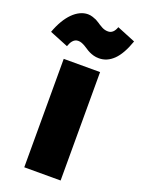

<svg xmlns="http://www.w3.org/2000/svg" viewBox="-241 -1066 844 1144"><g transform="rotate(20 181.0 -493.5)"><path d="M110.4 -817.9Q99.1 -817.9 90.8 -813.2Q82.5 -808.6 76.2 -801Q69.8 -793.5 65.4 -783.9Q61 -774.4 57.6 -765.1L-60.5 -813Q-45.4 -854.5 -26.4 -886.7Q-7.3 -918.9 14.9 -941.2Q37.1 -963.4 61.5 -975.1Q85.9 -986.8 111.3 -986.8Q126.5 -986.8 141.8 -981.7Q157.2 -976.6 165.5 -972.7L188.5 -959Q189.5 -958 191.9 -956.5Q194.3 -955.1 197.8 -952.6L218.8 -940.4Q227.5 -936 236.6 -933.6Q245.6 -931.2 256.8 -931.2Q291 -931.2 306.6 -976.1L423.8 -928.2Q393.6 -841.8 352.8 -802Q312 -762.2 260.7 -762.2Q241.7 -762.2 226.8 -766.4Q211.9 -770.5 199.2 -776.6Q186.5 -782.7 175.8 -790Q165 -797.4 154.5 -803.5Q144 -809.6 133.3 -813.7Q122.6 -817.9 110.4 -817.9ZM65.4 -687.5H295.9V0H65.4Z"/></g></svg>

Font: Paytone One
Style: Regular
Weight: 400
Designer: vernon adams
Foundry: vernon adams
Version: 1.000